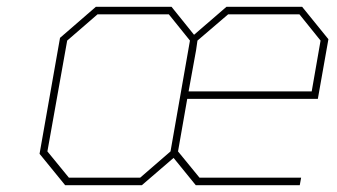

<svg xmlns="http://www.w3.org/2000/svg" viewBox="-20 -543 988 563"><path d="M171 0 96 -92 156 -432 261 -523H483L549 -441L644 -523H866L943 -428L912 -253H529L502 -99L565 -22H863L859 0H554L489 -80L396 0ZM182 -22H391L480 -99L537 -424L475 -501H266L177 -424L119 -99ZM533 -275H894L920 -424L858 -501H649L559 -424L555 -396Z"/></svg>

Font: Tomorrow Thin
Style: Italic
Weight: 250
Italic angle: -10°
Designer: Tony de Marco, Monica Rizzolli
Foundry: Just in Type
Version: Version 2.002